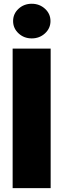

<svg xmlns="http://www.w3.org/2000/svg" viewBox="-20 -981 330 1001"><path d="M244.1 -727.5V0H45.9V-727.5ZM145.5 -780.8Q105 -780.8 76.7 -807.1Q48.3 -833.5 48.3 -871.1Q48.3 -909.2 76.7 -935.3Q105 -961.4 145.5 -961.4Q186 -961.4 214.6 -935.3Q243.2 -909.2 243.2 -871.1Q243.2 -833.5 214.6 -807.1Q186 -780.8 145.5 -780.8Z"/></svg>

Font: Inter 16pt Black
Style: Regular
Weight: 900
Version: Version 4.001;git-66647c0bb